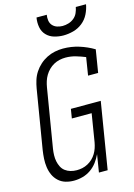

<svg xmlns="http://www.w3.org/2000/svg" viewBox="-141 -1026 769 1105"><g transform="rotate(-15 243.5 -473.5)"><path d="M158 8Q132 8 108.5 1Q85 -6 67 -22.5Q49 -39 39 -61Q29 -83 25.5 -108Q22 -133 23.5 -158.5Q25 -184 29 -210L87 -560Q91 -584 98.5 -608Q106 -632 120 -653.5Q134 -675 153.5 -692.5Q173 -710 196 -721.5Q219 -733 243.5 -738Q268 -743 292 -743Q342 -743 388 -728.5Q434 -714 474 -690L452 -555H392L409 -661Q382 -672 353 -680.5Q324 -689 293 -689Q275 -689 257 -685Q239 -681 222.5 -672Q206 -663 192.5 -649.5Q179 -636 169.5 -620Q160 -604 154.5 -586.5Q149 -569 146 -551L88 -201Q85 -182 84.5 -163Q84 -144 87.5 -126.5Q91 -109 99 -93Q107 -77 121 -66.5Q135 -56 152.5 -51Q170 -46 189 -46Q206 -46 222.5 -49.5Q239 -53 255 -61.5Q271 -70 284 -82.5Q297 -95 306 -110Q315 -125 320.5 -141.5Q326 -158 329 -175L356 -341H238L247 -396H425L360 0H308L325 -105Q314 -81 297.5 -59Q281 -37 258.5 -21.5Q236 -6 210 1Q184 8 158 8ZM316 -815Q288 -815 261 -823Q234 -831 215.5 -850.5Q197 -870 192 -898Q187 -926 192 -955H253Q250 -938 252.5 -921Q255 -904 265.5 -892Q276 -880 292 -874.5Q308 -869 325 -869Q343 -869 361 -874.5Q379 -880 393.5 -892Q408 -904 415.5 -921Q423 -938 426 -955H487Q482 -926 468 -898Q454 -870 429.5 -850.5Q405 -831 375 -823Q345 -815 316 -815Z"/></g></svg>

Font: Iosevka QP Light
Style: Italic
Weight: 300
Italic angle: -9°
Designer: Belleve Invis
Foundry: Belleve Invis
Version: Version 20.0.0; ttfautohint (v1.8.4)